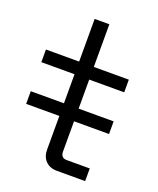

<svg xmlns="http://www.w3.org/2000/svg" viewBox="-130 -768 698 848"><g transform="rotate(20 219.0 -344.0)"><path d="M401 -231.5H11.5V-291H401ZM167.5 -487V-687.5H236.5V-487H401V-427.5H236.5V-89.5Q236.5 -59.5 264.5 -59.5H373V0H240Q207 0 187.2 -19.9Q167.5 -39.8 167.5 -73.5V-427.5H11.5V-487Z"/></g></svg>

Font: Space Grotesk Variable
Style: Regular
Weight: 400
Designer: Florian Karsten (Space Grotesk), Colophon Foundry (Space Mono)
Foundry: Florian Karsten
Version: Version 1.106